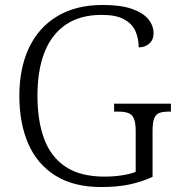

<svg xmlns="http://www.w3.org/2000/svg" viewBox="-20 -744 722 774"><path d="M388 10Q277 10 203.5 -36Q130 -82 94 -164.5Q58 -247 58 -358Q58 -469 97 -551.5Q136 -634 211.5 -679Q287 -724 394 -724Q466 -724 511 -708.5Q556 -693 577.5 -667Q599 -641 599 -610Q599 -583 581.5 -568Q564 -553 539 -553Q539 -590 525.5 -619.5Q512 -649 479.5 -666.5Q447 -684 390 -684Q304 -684 246.5 -645.5Q189 -607 160 -534.5Q131 -462 131 -358Q131 -256 158.5 -183Q186 -110 245.5 -71Q305 -32 402 -32Q436 -32 470 -37Q504 -42 527 -51V-217Q527 -251 519 -267.5Q511 -284 495.5 -289Q480 -294 457 -294H440V-326H669V-294H658Q636 -294 622 -288.5Q608 -283 601.5 -266.5Q595 -250 595 -215V-31Q549 -10 500 0Q451 10 388 10Z"/></svg>

Font: Noto Serif Thai Light
Style: Regular
Weight: 300
Version: Version 2.001